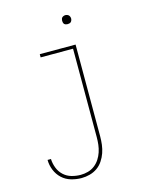

<svg xmlns="http://www.w3.org/2000/svg" viewBox="-133 -793 867 1093"><g transform="rotate(-15 300.0 -247.0)"><path d="M210 213Q179 213 148.5 204Q118 195 95.5 174Q73 153 61 123.5Q49 94 49 63H69Q70 90 80 116Q90 142 110 160.5Q130 179 156.5 186.5Q183 194 210 194Q232 194 253.5 188Q275 182 292.5 168.5Q310 155 322 136.5Q334 118 341 97Q348 76 350.5 54Q353 32 353 10V-511H162V-530H373V10Q373 35 370 59.5Q367 84 359 107Q351 130 337 151Q323 172 303 186Q283 200 258.5 206.5Q234 213 210 213ZM360 -654Q355 -654 349.5 -655.5Q344 -657 340.5 -660.5Q337 -664 335.5 -669.5Q334 -675 334 -680Q334 -685 335.5 -690.5Q337 -696 340.5 -699.5Q344 -703 349.5 -705Q355 -707 360 -707Q365 -707 370.5 -705Q376 -703 379.5 -699.5Q383 -696 385 -690.5Q387 -685 387 -680Q387 -675 385 -669.5Q383 -664 379.5 -660.5Q376 -657 370.5 -655.5Q365 -654 360 -654Z"/></g></svg>

Font: Iosevka Curly Thin Extended
Style: Regular
Weight: 100
Width: 7
Monospace: yes
Designer: Belleve Invis
Foundry: Belleve Invis
Version: Version 11.1.0; ttfautohint (v1.8.3)